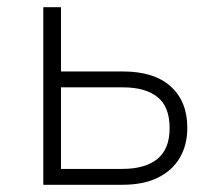

<svg xmlns="http://www.w3.org/2000/svg" viewBox="-20 -512 601 532"><path d="M100 0V-492H149V-314H320Q407 -314 453 -272.5Q499 -231 499 -158Q499 -110 478 -74.5Q457 -39 417 -19.5Q377 0 319 0ZM149 -44H319Q382 -44 416 -71.5Q450 -99 450 -157Q450 -216 416.5 -243Q383 -270 320 -270H149Z"/></svg>

Font: Nunito Sans 7pt SemiCondensed ExtraLight
Style: Regular
Weight: 250
Width: 4
Designer: Vernon Adams
Foundry: Vernon Adams
Version: Version 3.101;gftools[0.9.27]